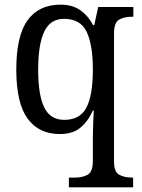

<svg xmlns="http://www.w3.org/2000/svg" viewBox="-20 -566 609 825"><path d="M276 239V197H304Q335 197 357 184.5Q379 172 379 125V39Q379 21 379.5 -4Q380 -29 381 -52.5Q382 -76 383 -91H379Q358 -44 325 -17Q292 10 237 10Q147 10 98.5 -56.5Q50 -123 50 -267Q50 -412 98.5 -479Q147 -546 240 -546Q292 -546 326 -521.5Q360 -497 380 -458H385L402 -536H553V-494H545Q515 -494 492.5 -482Q470 -470 470 -422V129Q470 173 492.5 185Q515 197 546 197H552V239ZM256 -51Q324 -51 351.5 -104Q379 -157 379 -267Q379 -373 352.5 -429Q326 -485 255 -485Q196 -485 170 -430Q144 -375 144 -266Q144 -158 170 -104.5Q196 -51 256 -51Z"/></svg>

Font: Noto Serif Tamil SemiCondensed
Style: Regular
Weight: 400
Width: 4
Designer: Indian Type Foundry, Tom Grace, and the Monotype Design Team
Foundry: Monotype Imaging Inc.
Version: Version 2.004; ttfautohint (v1.8.4.7-5d5b)